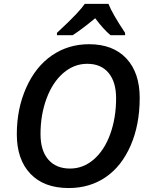

<svg xmlns="http://www.w3.org/2000/svg" viewBox="-20 -951 765 981"><path d="M693.8 -450.2Q693.8 -314 647.5 -207.5Q601.1 -101.1 519.8 -45.7Q438.5 9.8 331.1 9.8Q204.6 9.8 135.3 -63.2Q65.9 -136.2 65.9 -265.1Q65.9 -395.5 114 -503.2Q162.1 -610.8 245.6 -668Q329.1 -725.1 435.1 -725.1Q557.6 -725.1 625.7 -652.3Q693.8 -579.6 693.8 -450.2ZM425.8 -625Q358.4 -625 303.7 -578.1Q249 -531.2 218 -448Q187 -364.7 187 -266.1Q187 -181.6 226.8 -135.7Q266.6 -89.8 337.9 -89.8Q405.3 -89.8 459.2 -136.5Q513.2 -183.1 543.2 -265.9Q573.2 -348.6 573.2 -449.2Q573.2 -532.2 534.7 -578.6Q496.1 -625 425.8 -625ZM619.1 -771H544.9Q507.8 -801.8 466.3 -857.9Q402.3 -804.2 351.1 -771H271V-783.2Q338.4 -845.7 369.1 -878.7Q399.9 -911.6 413.1 -931.2H534.2Q552.7 -882.8 619.1 -783.2Z"/></svg>

Font: Open Sans Semibold
Style: Italic
Weight: 600
Italic angle: -12°
Foundry: Ascender Corporation
Version: Version 1.10